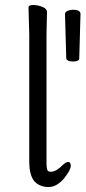

<svg xmlns="http://www.w3.org/2000/svg" viewBox="-20 -727 342 768"><path d="M297 -494Q297 -481 272 -481Q247 -481 245 -494L240 -670Q240 -679 250 -683.5Q260 -688 271 -688Q302 -688 302 -671V-670ZM171 -44Q175 -40 183 -40H185Q206 -41 232 -68Q244 -79 253.5 -79Q263 -79 263 -63Q263 -47 236 -13Q206 21 176 21H166Q132 17 115 -5Q98 -29 97 -75V-590L94 -697Q94 -707 112.5 -707Q131 -707 149.5 -699.5Q168 -692 168 -679L166 -590V-78Q166 -51 171 -44Z"/></svg>

Font: Moon Stars Kai T
Style: Regular
Weight: 400
Designer: GuiWonder
Version: Version 1.101